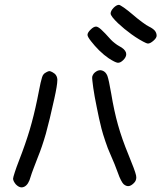

<svg xmlns="http://www.w3.org/2000/svg" viewBox="-20 -790 704 811"><path d="M551.8 -633.8Q545.4 -638.2 539.1 -642.6Q537.1 -643.6 535.6 -645Q504.4 -667.5 479 -691.4Q447.3 -721.7 447.3 -732.9Q447.3 -743.7 459.5 -756.8Q472.2 -769.5 482.4 -769.5Q486.3 -769.5 503.4 -757.8Q520.5 -745.6 540 -729Q559.6 -711.9 580.1 -696.8Q600.6 -681.6 609.4 -677.7Q625.5 -669.9 633.8 -660.6Q641.6 -650.9 641.6 -639.2Q641.6 -629.9 628.4 -618.2Q614.7 -606 604.5 -606Q600.1 -606 584.5 -614.3Q568.8 -622.6 551.8 -633.8ZM439 -543.9Q430.2 -549.8 419.4 -558.6Q409.2 -567.4 398.4 -577.6Q379.4 -596.7 364.7 -615.7Q349.6 -634.8 349.6 -642.6Q349.6 -652.3 362.8 -665Q375.5 -677.7 385.7 -677.7Q393.6 -677.7 407.2 -665.5Q420.9 -653.3 448.7 -622.1Q455.1 -615.2 465.3 -607.4Q475.1 -599.6 483.4 -595.2Q507.3 -583 512.2 -567.9Q513.2 -564.5 513.2 -561Q513.2 -548.8 501 -536.6Q488.3 -523.9 477.1 -524.9Q465.8 -526.4 439 -543.9ZM502 -12.2Q497.6 -16.1 490.7 -29.3Q483.9 -42.5 479 -57.1Q473.6 -71.8 463.9 -96.7Q453.6 -121.6 444.8 -141.6Q435.5 -161.6 425.3 -192.4Q414.6 -223.6 408.7 -246.6Q397.9 -289.1 388.7 -336.9Q378.9 -384.3 374 -418.5Q371.1 -437 370.1 -449.7Q368.7 -462.4 369.6 -466.3Q373.5 -480.5 386.7 -488.3Q399.9 -496.6 412.6 -491.7Q426.8 -486.8 433.6 -469.7Q439.9 -452.1 449.7 -395Q461.9 -320.8 478.5 -262.2Q495.1 -203.1 521.5 -139.2Q550.8 -68.4 554.7 -49.3Q555.7 -44.9 555.7 -40.5Q555.7 -26.4 545.4 -16.6Q533.7 -4.9 523.4 -3.9Q512.7 -2.9 502 -12.2ZM47.4 -10.7Q42.5 -16.1 38.6 -23.4Q35.2 -30.3 35.2 -35.2Q35.2 -40 42.5 -62.5Q49.8 -85 60.1 -111.3Q87.9 -182.6 105.5 -241.7Q123 -300.8 137.2 -369.6Q142.1 -393.6 145.5 -411.1Q148.9 -428.2 151.4 -439.9Q157.7 -467.3 162.1 -473.6Q166 -480 174.8 -484.4Q184.1 -489.7 188.5 -489.7Q193.4 -489.7 202.6 -484.4Q208 -481.4 211.9 -478Q221.2 -468.8 222.2 -455.1Q222.2 -453.1 222.2 -451.2Q222.2 -430.7 209.5 -373.5Q189.5 -282.2 173.8 -225.6Q157.7 -169.4 140.1 -126.5Q130.9 -104 122.1 -79.6Q112.8 -55.2 109.4 -43.5Q100.6 -10.3 83 -1.5Q77.1 1.5 71.3 1.5Q59.6 1.5 47.4 -10.7Z"/></svg>

Font: Casuwalt
Style: Regular
Weight: 400
Designer: Walter E Stewart
Version: 0.1